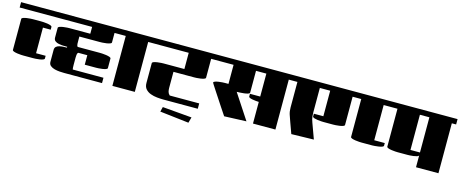

<svg xmlns="http://www.w3.org/2000/svg" viewBox="-44 -1306 5149 2150"><g transform="rotate(15 2530.0 -231.5)"><path d="M0 -579V-641H420V-579ZM400 -429H310V-132H421V-101Q421 -91 405 -85Q389 -79 366 -75.5Q343 -72 322 -71Q301 -70 291 -70H180Q172 -70 151.5 -71Q131 -72 107.5 -75.5Q84 -79 67 -85Q50 -91 50 -101V-460Q50 -470 67 -476Q84 -482 107.5 -485.5Q131 -489 151.5 -490Q172 -491 180 -491H270Q281 -491 302 -490Q323 -489 345.5 -485.5Q368 -482 384 -476Q400 -470 400 -460Z M420 -579V-641H1180V-579H1100V-469Q1100 -459 1083 -453Q1066 -447 1042.5 -443.5Q1019 -440 998.5 -439Q978 -438 970 -438H730V-390Q730 -376 730.5 -354Q731 -332 742 -321H1000Q1008 -321 1028.5 -320Q1049 -319 1072.5 -315.5Q1096 -312 1113 -306Q1130 -300 1130 -290V-180Q1130 -170 1113 -164Q1096 -158 1072.5 -154.5Q1049 -151 1028.5 -150Q1008 -149 1000 -149H870V-259H766Q754 -252 752 -232Q750 -212 750 -199V-114Q750 -96 751 -81.5Q752 -67 754 -62H1110V0H670Q649 0 619 -2Q589 -4 559.5 -11.5Q530 -19 510 -35.5Q490 -52 490 -81V-219Q490 -244 505 -257Q520 -270 542.5 -275Q565 -280 588 -281Q611 -282 628 -282V-292Q610 -292 584 -292.5Q558 -293 531.5 -298Q505 -303 487.5 -316.5Q470 -330 470 -357V-469Q470 -479 487 -485Q504 -491 527.5 -494.5Q551 -498 571.5 -499Q592 -500 600 -500H840V-579Z M1180 -579V-641H1540V-579H1490V0H1230V-579Z M1540 -579V-641H2270V-579H2220V-360Q2220 -350 2203 -344Q2186 -338 2162.5 -334.5Q2139 -331 2118.5 -330Q2098 -329 2090 -329H1850V-142Q1850 -119 1855 -99Q1860 -79 1878 -62H2220V0H1820Q1787 0 1747 -4Q1707 -8 1671.5 -21Q1636 -34 1613 -60Q1590 -86 1590 -131V-360Q1590 -370 1607 -376Q1624 -382 1647.5 -385.5Q1671 -389 1691.5 -390Q1712 -391 1720 -391H1960V-579Z M2177 112 2159 178 1823 139 1837 83Z M2270 -579V-641H3170V-579H3120V0H2860V-251Q2847 -251 2827 -253Q2807 -255 2787.5 -258.5Q2768 -262 2754.5 -267.5Q2741 -273 2741 -282V-313H2860V-579H2740V-327Q2740 -316 2720.5 -310Q2701 -304 2674.5 -301Q2648 -298 2624.5 -297Q2601 -296 2592 -296L2783 -5L2527 5Q2521 -4 2503 -31Q2485 -58 2460.5 -95Q2436 -132 2410 -172Q2384 -212 2361 -246.5Q2338 -281 2324 -303.5Q2310 -326 2310 -327Q2310 -337 2327 -343Q2344 -349 2367.5 -352.5Q2391 -356 2411.5 -357Q2432 -358 2440 -358H2480V-579Z M3170 -579V-641H3910V-579H3860V-252Q3860 -242 3843 -236Q3826 -230 3802.5 -226.5Q3779 -223 3758.5 -222Q3738 -221 3730 -221H3620Q3611 -221 3591.5 -222Q3572 -223 3550 -226Q3528 -229 3511.5 -234Q3495 -239 3490 -248V-283H3600V-579H3480V-377Q3480 -330 3480 -301Q3480 -272 3482 -253Q3484 -234 3488 -218Q3492 -202 3500 -181L3565 -3L3305 3L3259 -124Q3244 -165 3232 -201Q3220 -237 3220 -282V-579Z M3910 -579V-641H4330V-579H4220V-171H4342V-141Q4342 -131 4325.5 -125Q4309 -119 4286 -115.5Q4263 -112 4242 -110.5Q4221 -109 4212 -109H4090Q4082 -109 4061.5 -110Q4041 -111 4017.5 -114.5Q3994 -118 3977 -124Q3960 -130 3960 -140V-579Z M4330 -579V-641H5060V-579H5010V0H4750V-136Q4746 -127 4729 -122Q4712 -117 4690.5 -114Q4669 -111 4649.5 -110Q4630 -109 4621 -109H4510Q4502 -109 4481.5 -110Q4461 -111 4437.5 -114.5Q4414 -118 4397 -124Q4380 -130 4380 -140V-579ZM4640 -171H4750V-579H4640Z"/></g></svg>

Font: Gajraj One
Style: Regular
Weight: 400
Designer: Saurabh Sharma
Foundry: Saurabh Sharma
Version: Version 1.000